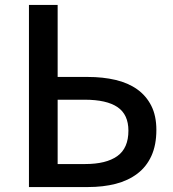

<svg xmlns="http://www.w3.org/2000/svg" viewBox="-20 -756 699 776"><path d="M97 0V-736H213V-445H335Q396 -445 447 -433Q498 -421 534.5 -395Q571 -369 591.5 -328.5Q612 -288 612 -231Q612 -170 592 -126Q572 -82 535 -54Q498 -26 447.5 -13Q397 0 335 0ZM213 -353V-93H324Q409 -93 454 -125Q499 -157 499 -228Q499 -293 455 -323Q411 -353 322 -353Z"/></svg>

Font: Kinto Sans Med
Style: Regular
Weight: 500
Designer: Authors: Ryoko NISHIZUKA  (kana & ideographs); Paul D. Hunt (Latin, Greek & Cyrillic); Wenlong ZHANG  (bopomofo); Sandol
Foundry: Adobe Systems Incorporated, ookami Inc.
Version: Version 0.001